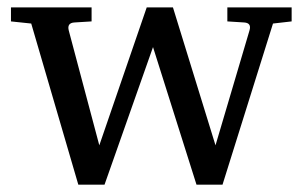

<svg xmlns="http://www.w3.org/2000/svg" viewBox="-20 -502 823 522"><path d="M772.9 -443.8 722.2 -438 585 0H514.2L396 -374L264.2 0H192.9L64.9 -438L9.8 -443.8V-481.9H229V-443.8L182.1 -440.9Q161.6 -439.5 167 -418.9L250 -106.9L378.9 -481.9H450.2L565.9 -106.9L658.2 -418.9Q664.6 -439.5 644 -440.9L598.1 -443.8V-481.9H772.9Z"/></svg>

Font: Ezra SIL SR
Style: Regular
Weight: 400
Designer: Development by SIL's NRSI team. OpenType tables by Ralph Hancock ( hancock@dircon.co.uk ).
Foundry: Development by SIL's NRSI team.
Version: Version 2.51; 2007